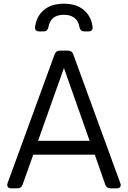

<svg xmlns="http://www.w3.org/2000/svg" viewBox="-20 -1019 692 1039"><path d="M40 0Q27 0 22 -8Q17 -16 21 -28L276 -726Q283 -745 303 -745H349Q369 -745 376 -726L631 -28Q636 -16 630.5 -8Q625 0 612 0H578Q557 0 550 -19L493 -182H160L102 -19Q95 0 75 0ZM186 -257H465L326 -651ZM193 -849Q167 -849 170 -874Q177 -930 217 -964.5Q257 -999 326 -999Q394 -999 434 -964.5Q474 -930 481 -874Q484 -849 458 -849H435Q415 -849 410 -872Q398 -939 326 -939Q253 -939 242 -872Q237 -849 217 -849Z"/></svg>

Font: Pitagon Sans Text
Style: Regular
Weight: 400
Designer: Travis Tran
Foundry: Pitagon
Version: Version 1.001; ttfautohint (v1.8.4.7-5d5b);gftools[0.9.26]